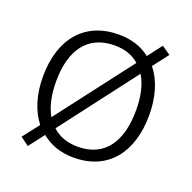

<svg xmlns="http://www.w3.org/2000/svg" viewBox="-109 -763 808 808"><g transform="rotate(20 295.0 -358.5)"><path d="M533 -360C533 -441 512 -510 473 -558L526 -627L487 -654L438 -590C402 -619 355 -635 298 -635C148 -635 57 -532 57 -360C57 -279 78 -213 116 -164L59 -91L97 -63L150 -132C187 -101 235 -83 294 -83C449 -83 533 -193 533 -360ZM116 -360C116 -501 177 -586 297 -586C344 -586 380 -572 407 -548L149 -211C127 -249 116 -300 116 -360ZM474 -360C474 -224 419 -132 295 -132C247 -132 208 -147 181 -173L439 -511C463 -472 474 -420 474 -360Z"/></g></svg>

Font: Noto Sans Telugu UI Light
Style: Regular
Weight: 300
Designer: Jelle Bosma - Monotype Design Team
Foundry: Monotype Imaging Inc.
Version: Version 2.005